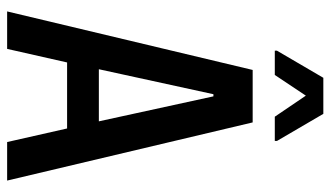

<svg xmlns="http://www.w3.org/2000/svg" viewBox="-214 -712 926 538"><g transform="rotate(90 249.0 -443.0)"><path d="M12 0 176 -688H323L486 0H378L340 -168H155L117 0ZM174 -257H320L250 -578H244ZM122 -750V-756L198 -886H299L375 -756V-750H307L248 -837L190 -750Z"/></g></svg>

Font: Saira Condensed SemiBold
Style: Regular
Weight: 600
Width: 3
Designer: Hector Gatti with collaboration of the Omnibus-Type team
Foundry: Omnibus-Type
Version: Version 1.100